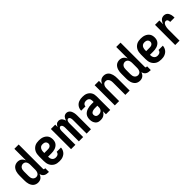

<svg xmlns="http://www.w3.org/2000/svg" viewBox="313 -2113 3499 3499"><g transform="rotate(-45 2062.5 -363.5)"><path d="M203 8Q179 8 155.5 0.5Q132 -7 113.5 -22.5Q95 -38 82.5 -59.5Q70 -81 63 -104Q56 -127 53.5 -151.5Q51 -176 51 -200V-320Q51 -344 53.5 -368.5Q56 -393 63 -416Q70 -439 82.5 -460.5Q95 -482 113.5 -497.5Q132 -513 155.5 -520.5Q179 -528 203 -528Q224 -528 244 -522.5Q264 -517 281 -504.5Q298 -492 310 -475Q322 -458 330 -438V-735H441V-108Q441 -104 442 -100Q443 -96 446 -93Q449 -90 453 -89Q457 -88 461 -88H478V8H461Q439 8 417 3.5Q395 -1 376.5 -13Q358 -25 346 -44Q334 -63 331 -85Q323 -65 311 -47Q299 -29 282.5 -16Q266 -3 245 2.5Q224 8 203 8ZM249 -88Q249 -88 249 -88Q249 -88 249 -88Q262 -88 274.5 -92Q287 -96 297 -104.5Q307 -113 313.5 -124.5Q320 -136 323.5 -148.5Q327 -161 328.5 -174Q330 -187 330 -200V-320Q330 -333 328.5 -346Q327 -359 323.5 -371.5Q320 -384 313.5 -395.5Q307 -407 297 -415.5Q287 -424 274.5 -428Q262 -432 249 -432Q229 -432 210.5 -422.5Q192 -413 181 -396.5Q170 -380 166 -360Q162 -340 162 -320V-200Q162 -180 166 -160Q170 -140 181 -123.5Q192 -107 210.5 -97.5Q229 -88 249 -88Z M752 8Q725 8 697.5 3Q670 -2 646 -15Q622 -28 603 -48Q584 -68 572 -93Q560 -118 555.5 -145.5Q551 -173 551 -200V-320Q551 -348 555.5 -375Q560 -402 571.5 -427Q583 -452 602.5 -472.5Q622 -493 646 -506Q670 -519 697.5 -523.5Q725 -528 753 -528Q777 -528 801.5 -524.5Q826 -521 848.5 -512Q871 -503 891 -488Q911 -473 924.5 -453Q938 -433 943.5 -409Q949 -385 949 -360Q949 -336 943 -312Q937 -288 922.5 -268.5Q908 -249 887.5 -235Q867 -221 844 -213Q821 -205 796.5 -202Q772 -199 748 -199H662Q662 -179 666.5 -159Q671 -139 682.5 -122Q694 -105 713 -96.5Q732 -88 752 -88Q767 -88 781.5 -91Q796 -94 808 -102Q820 -110 827.5 -123Q835 -136 836 -151H947Q946 -127 938.5 -105Q931 -83 917.5 -63.5Q904 -44 885 -30Q866 -16 844 -7Q822 2 799 5Q776 8 752 8ZM748 -295Q764 -295 779.5 -297.5Q795 -300 808.5 -308.5Q822 -317 830 -331Q838 -345 838 -361Q838 -377 831.5 -391.5Q825 -406 812.5 -415.5Q800 -425 784.5 -428.5Q769 -432 753 -432Q740 -432 726.5 -429Q713 -426 701.5 -418Q690 -410 682.5 -398.5Q675 -387 670.5 -374Q666 -361 664 -347.5Q662 -334 662 -320V-295Z M1056 0V-520H1168V-458Q1173 -472 1181.5 -485Q1190 -498 1201.5 -508Q1213 -518 1228 -523Q1243 -528 1259 -528Q1278 -528 1296 -520.5Q1314 -513 1326.5 -498.5Q1339 -484 1347 -466.5Q1355 -449 1360 -431Q1364 -449 1372 -466.5Q1380 -484 1392.5 -498.5Q1405 -513 1422.5 -520.5Q1440 -528 1459 -528Q1479 -528 1497 -520Q1515 -512 1528 -497.5Q1541 -483 1549 -464.5Q1557 -446 1561.5 -427Q1566 -408 1567.5 -389Q1569 -370 1569 -350V0H1457V-350Q1457 -363 1455.5 -376Q1454 -389 1449.5 -401Q1445 -413 1435.5 -422.5Q1426 -432 1413 -432Q1400 -432 1390 -422.5Q1380 -413 1375.5 -401Q1371 -389 1369.5 -376Q1368 -363 1368 -350V0H1257V-350Q1257 -363 1255.5 -376Q1254 -389 1249.5 -401Q1245 -413 1235 -422.5Q1225 -432 1212 -432Q1199 -432 1189.5 -422.5Q1180 -413 1175.5 -401Q1171 -389 1169.5 -376Q1168 -363 1168 -350V0Z M1814 8Q1794 8 1775 4.5Q1756 1 1739 -9Q1722 -19 1709.5 -34.5Q1697 -50 1689.5 -67.5Q1682 -85 1679 -104.5Q1676 -124 1676 -143Q1676 -170 1682.5 -196Q1689 -222 1704.5 -243Q1720 -264 1742.5 -278.5Q1765 -293 1790 -301.5Q1815 -310 1841.5 -313.5Q1868 -317 1894 -317H1955V-351Q1955 -368 1950 -383.5Q1945 -399 1933.5 -410.5Q1922 -422 1906 -427Q1890 -432 1873 -432Q1859 -432 1844.5 -428.5Q1830 -425 1818 -416Q1806 -407 1799.5 -393Q1793 -379 1793 -365H1682Q1682 -388 1688.5 -411Q1695 -434 1708 -454Q1721 -474 1740 -489Q1759 -504 1781 -512.5Q1803 -521 1826.5 -524.5Q1850 -528 1873 -528Q1898 -528 1923 -524.5Q1948 -521 1970.5 -511Q1993 -501 2012 -484.5Q2031 -468 2043.5 -446.5Q2056 -425 2061 -400.5Q2066 -376 2066 -351V0H1955V-78Q1950 -68 1948.5 -65.5Q1947 -63 1944 -58.5Q1941 -54 1937.5 -49.5Q1934 -45 1930.5 -41Q1927 -37 1923 -33Q1919 -29 1915 -25.5Q1911 -22 1906.5 -19Q1902 -16 1897.5 -13Q1893 -10 1888 -7.5Q1883 -5 1878 -3Q1873 -1 1867.5 0.5Q1862 2 1857 3.5Q1852 5 1846.5 5.5Q1841 6 1835.5 6.5Q1830 7 1824.5 7.5Q1819 8 1814 8ZM1859 -88Q1878 -88 1896.5 -93.5Q1915 -99 1928.5 -112Q1942 -125 1948.5 -143Q1955 -161 1955 -180V-221H1894Q1882 -221 1870.5 -220Q1859 -219 1847.5 -216Q1836 -213 1825 -208.5Q1814 -204 1805 -196Q1796 -188 1791.5 -177Q1787 -166 1787 -154Q1787 -140 1792 -127Q1797 -114 1807.5 -104.5Q1818 -95 1831.5 -91.5Q1845 -88 1859 -88Z M2184 0V-520H2295V-438Q2303 -458 2315 -475Q2327 -492 2343.5 -504.5Q2360 -517 2380 -522.5Q2400 -528 2421 -528Q2445 -528 2468 -520Q2491 -512 2508.5 -496Q2526 -480 2537 -458.5Q2548 -437 2554.5 -414Q2561 -391 2563.5 -367.5Q2566 -344 2566 -320V0H2455V-320Q2455 -333 2453.5 -346Q2452 -359 2448.5 -371.5Q2445 -384 2438.5 -395Q2432 -406 2422.5 -415Q2413 -424 2400.5 -428Q2388 -432 2375 -432Q2362 -432 2349.5 -428Q2337 -424 2327.5 -415Q2318 -406 2311.5 -395Q2305 -384 2301.5 -371.5Q2298 -359 2296.5 -346Q2295 -333 2295 -320V0Z M2828 8Q2804 8 2780.5 0.5Q2757 -7 2738.5 -22.5Q2720 -38 2707.5 -59.5Q2695 -81 2688 -104Q2681 -127 2678.5 -151.5Q2676 -176 2676 -200V-320Q2676 -344 2678.5 -368.5Q2681 -393 2688 -416Q2695 -439 2707.5 -460.5Q2720 -482 2738.5 -497.5Q2757 -513 2780.5 -520.5Q2804 -528 2828 -528Q2849 -528 2869 -522.5Q2889 -517 2906 -504.5Q2923 -492 2935 -475Q2947 -458 2955 -438V-735H3066V-108Q3066 -104 3067 -100Q3068 -96 3071 -93Q3074 -90 3078 -89Q3082 -88 3086 -88H3103V8H3086Q3064 8 3042 3.5Q3020 -1 3001.5 -13Q2983 -25 2971 -44Q2959 -63 2956 -85Q2948 -65 2936 -47Q2924 -29 2907.5 -16Q2891 -3 2870 2.5Q2849 8 2828 8ZM2874 -88Q2874 -88 2874 -88Q2874 -88 2874 -88Q2887 -88 2899.5 -92Q2912 -96 2922 -104.5Q2932 -113 2938.5 -124.5Q2945 -136 2948.5 -148.5Q2952 -161 2953.5 -174Q2955 -187 2955 -200V-320Q2955 -333 2953.5 -346Q2952 -359 2948.5 -371.5Q2945 -384 2938.5 -395.5Q2932 -407 2922 -415.5Q2912 -424 2899.5 -428Q2887 -432 2874 -432Q2854 -432 2835.5 -422.5Q2817 -413 2806 -396.5Q2795 -380 2791 -360Q2787 -340 2787 -320V-200Q2787 -180 2791 -160Q2795 -140 2806 -123.5Q2817 -107 2835.5 -97.5Q2854 -88 2874 -88Z M3377 8Q3350 8 3322.5 3Q3295 -2 3271 -15Q3247 -28 3228 -48Q3209 -68 3197 -93Q3185 -118 3180.5 -145.5Q3176 -173 3176 -200V-320Q3176 -348 3180.5 -375Q3185 -402 3196.5 -427Q3208 -452 3227.5 -472.5Q3247 -493 3271 -506Q3295 -519 3322.5 -523.5Q3350 -528 3378 -528Q3402 -528 3426.5 -524.5Q3451 -521 3473.5 -512Q3496 -503 3516 -488Q3536 -473 3549.5 -453Q3563 -433 3568.5 -409Q3574 -385 3574 -360Q3574 -336 3568 -312Q3562 -288 3547.5 -268.5Q3533 -249 3512.5 -235Q3492 -221 3469 -213Q3446 -205 3421.5 -202Q3397 -199 3373 -199H3287Q3287 -179 3291.5 -159Q3296 -139 3307.5 -122Q3319 -105 3338 -96.5Q3357 -88 3377 -88Q3392 -88 3406.5 -91Q3421 -94 3433 -102Q3445 -110 3452.5 -123Q3460 -136 3461 -151H3572Q3571 -127 3563.5 -105Q3556 -83 3542.5 -63.5Q3529 -44 3510 -30Q3491 -16 3469 -7Q3447 2 3424 5Q3401 8 3377 8ZM3373 -295Q3389 -295 3404.5 -297.5Q3420 -300 3433.5 -308.5Q3447 -317 3455 -331Q3463 -345 3463 -361Q3463 -377 3456.5 -391.5Q3450 -406 3437.5 -415.5Q3425 -425 3409.5 -428.5Q3394 -432 3378 -432Q3365 -432 3351.5 -429Q3338 -426 3326.5 -418Q3315 -410 3307.5 -398.5Q3300 -387 3295.5 -374Q3291 -361 3289 -347.5Q3287 -334 3287 -320V-295Z M3740 0V-520H3852V-422Q3858 -443 3868.5 -462Q3879 -481 3893.5 -496.5Q3908 -512 3928.5 -520Q3949 -528 3970 -528Q3989 -528 4007.5 -522Q4026 -516 4040 -503Q4054 -490 4063 -473Q4072 -456 4077 -437.5Q4082 -419 4083.5 -400Q4085 -381 4085 -362H3973Q3973 -374 3971.5 -386Q3970 -398 3965 -408.5Q3960 -419 3949.5 -425.5Q3939 -432 3927 -432Q3911 -432 3897.5 -422.5Q3884 -413 3876 -399.5Q3868 -386 3863.5 -370.5Q3859 -355 3856.5 -339Q3854 -323 3853 -307.5Q3852 -292 3852 -276V0Z"/></g></svg>

Font: Iosevka Julsh Curly
Style: Bold
Weight: 700
Designer: Belleve Invis
Foundry: Belleve Invis
Version: Version 15.0.2; ttfautohint (v1.8.4)